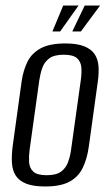

<svg xmlns="http://www.w3.org/2000/svg" viewBox="-20 -658 393 685"><path d="M141.3 7.3Q99.2 7.3 73.9 -2.6Q48.6 -12.5 36.4 -31.1Q24.3 -49.7 22.6 -76.6Q20.9 -103.6 25.4 -138L57.4 -369.4Q63.2 -407.7 78.1 -437.9Q93 -468 125 -485.5Q156.9 -503 213.3 -503Q255.3 -503 280.6 -492.8Q305.9 -482.6 317.8 -464.5Q329.6 -446.3 331.4 -422.2Q333.2 -398 329.3 -369.4L297.3 -138.2Q291.3 -92.4 275.5 -59.8Q259.7 -27.1 228.1 -9.9Q196.5 7.3 141.3 7.3ZM146.5 -32.9Q180.7 -32.9 198.2 -46Q215.8 -59.2 223.2 -80.5Q230.6 -101.7 233.7 -124.8L268.2 -371.6Q271.6 -395 270.4 -415.7Q269.3 -436.5 255.5 -449.7Q241.7 -462.8 207.5 -462.8Q173.3 -462.8 155.7 -449.7Q138.2 -436.5 130.9 -415.7Q123.7 -395 120.2 -371.6L85.8 -124.8Q82.7 -101.7 83.7 -80.5Q84.7 -59.2 98.5 -46Q112.3 -32.9 146.5 -32.9ZM167 -545.7 205.5 -638.2H260.2L194.6 -545.7ZM237.9 -545.7 282.2 -638.2H337L268.5 -545.7Z"/></svg>

Font: Alumni Sans SC Thin
Style: Italic
Weight: 100
Italic angle: -8°
Designer: Robert E. Leuschke
Foundry: Robert E. Leuschke
Version: Version 1.016